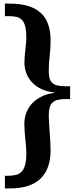

<svg xmlns="http://www.w3.org/2000/svg" viewBox="-20 -780 411 1071"><path d="M284.2 -264.2Q247.6 -267.6 216.8 -280.8Q186 -293.9 163.6 -315.7Q141.1 -337.4 128.7 -366.9Q116.2 -396.5 116.2 -433.1Q116.2 -450.2 117.9 -468.5Q119.6 -486.8 121.6 -504.6Q123.5 -522.5 125.2 -538.6Q127 -554.7 127 -567.9Q127 -606 121.3 -629.9Q115.7 -653.8 104 -667.2Q92.3 -680.7 74 -685.3Q55.7 -689.9 30.3 -689.9Q24.9 -689.9 19.3 -689.9Q13.7 -689.9 7.3 -689.5V-759.8H35.2Q148.9 -759.8 205.6 -709.7Q262.2 -659.7 262.2 -553.7Q262.2 -509.3 257.1 -467.5Q252 -425.8 252 -386.2Q252 -360.4 256.6 -343.5Q261.2 -326.7 272.2 -316.9Q283.2 -307.1 301.8 -303Q320.3 -298.8 348.1 -298.8H371.1V-227.5H348.1Q320.3 -227.5 301.8 -222.9Q283.2 -218.3 272.2 -207.5Q261.2 -196.8 256.6 -179.2Q252 -161.6 252 -136.2Q252 -116.7 253.7 -92.3Q255.4 -67.9 257.1 -42Q258.8 -16.1 260.5 9.5Q262.2 35.2 262.2 57.1Q262.2 162.6 205.6 216.8Q148.9 271 35.2 271H7.3V200.2Q11.2 200.2 14.4 200.4Q17.6 200.7 21 200.7Q48.8 200.7 68.8 195.6Q88.9 190.4 101.8 176.3Q114.7 162.1 120.8 136.7Q127 111.3 127 70.8Q127 57.6 125.2 38.3Q123.5 19 121.3 -2.9Q119.1 -24.9 117.4 -47.1Q115.7 -69.3 115.7 -88.4Q115.7 -125 128.4 -155.3Q141.1 -185.5 163.8 -207.8Q186.5 -230 217.3 -243.9Q248 -257.8 284.2 -262.2Z"/></svg>

Font: DimaFred
Style: Bold
Weight: 800
Designer: R.Balvardi
Foundry: R.Balvardi (r.balvardi@gmail.com)
Version: Version 1.00;August 2, 2018;FontCreator 11.5.0.2427 64-bit